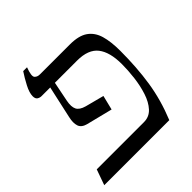

<svg xmlns="http://www.w3.org/2000/svg" viewBox="-174 -699 814 814"><g transform="rotate(-45 233.0 -292.5)"><path d="M309 -525Q362 -525 390.5 -505Q419 -485 430 -447.5Q441 -410 441 -355Q441 -255 428 -170.5Q415 -86 380 0H-10L15 -70H298Q330 -70 351 -93Q372 -116 384 -153Q396 -190 401 -231.5Q406 -273 406 -310Q406 -382 377.5 -418.5Q349 -455 282 -455H149L131 -365Q125 -334 133.5 -317Q142 -300 171 -292L255 -270L239 -205L123 -234Q95 -241 88.5 -260.5Q82 -280 89 -310L121 -455H69Q59 -455 50.5 -460.5Q42 -466 42 -481Q42 -502 57.5 -531.5Q73 -561 89 -585H112Q97 -545 105 -535Q113 -525 130 -525Z"/></g></svg>

Font: Bona Nova SC
Style: Italic
Weight: 400
Italic angle: -4°
Designer: Mateusz Machalski
Foundry: Capitalics
Version: Version 4.001; ttfautohint (v1.8.4.7-5d5b)